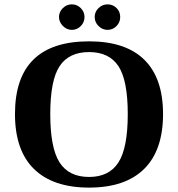

<svg xmlns="http://www.w3.org/2000/svg" viewBox="-20 -852 818 882"><path d="M210.9 -328.1Q210.9 -172.4 253.7 -105.7Q296.4 -39.1 389.2 -39.1Q481.4 -39.1 524.2 -106Q566.9 -172.9 566.9 -328.1Q566.9 -482.9 524.2 -547.9Q481.4 -612.8 389.2 -612.8Q296.4 -612.8 253.7 -547.9Q210.9 -482.9 210.9 -328.1ZM48.8 -328.1Q48.8 -662.1 389.2 -662.1Q557.1 -662.1 643.1 -577.4Q729 -492.7 729 -328.1Q729 -161.6 642.1 -75.9Q555.2 9.8 389.2 9.8Q223.6 9.8 136.2 -75.7Q48.8 -161.1 48.8 -328.1ZM474.1 -714.8Q450.7 -714.8 432.9 -732.2Q415 -749.5 415 -773.9Q415 -798.3 432.9 -815.2Q450.7 -832 474.1 -832Q498 -832 515.1 -815.4Q532.2 -798.8 532.2 -773.9Q532.2 -749.5 515.1 -732.2Q498 -714.8 474.1 -714.8ZM310.1 -714.8Q286.6 -714.8 268.8 -732.9Q251 -751 251 -773.9Q251 -797.4 268.6 -814.7Q286.1 -832 310.1 -832Q334 -832 351.1 -814.7Q368.2 -797.4 368.2 -773.9Q368.2 -749.5 351.1 -732.2Q334 -714.8 310.1 -714.8Z"/></svg>

Font: Tinos
Style: Bold
Weight: 700
Designer: Steve Matteson
Foundry: Monotype Imaging Inc.
Version: Version 1.23